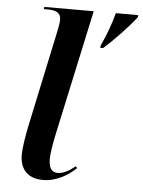

<svg xmlns="http://www.w3.org/2000/svg" viewBox="-54 -803 639 857"><g transform="rotate(5 265.5 -375.0)"><path d="M376 -612 374 -600H387C433 -640 498 -709 529 -750L531 -760H430C417 -709 397 -657 376 -612ZM170 10C235 10 287 -26 318 -56L312 -64C289 -45 260 -27 235 -27C204 -27 194 -47 193 -87C193 -111 202 -161 208 -190L331 -760H110L108 -750H126C164 -750 185 -740 185 -708C185 -699 182 -679 178 -661L87 -233C77 -186 67 -130 67 -93C67 -31 101 10 170 10Z"/></g></svg>

Font: Noto Serif Display SemiBold
Style: Italic
Weight: 600
Italic angle: -12°
Designer: Monotype Design Team
Foundry: Monotype Imaging Inc.
Version: Version 2.009